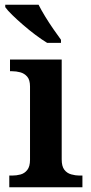

<svg xmlns="http://www.w3.org/2000/svg" viewBox="-20 -786 381 806"><path d="M19 0V-49H31Q49 -49 66 -53.5Q83 -58 94.5 -72.5Q106 -87 106 -115V-423Q106 -451 94 -464.5Q82 -478 65 -482.5Q48 -487 31 -487H22V-536H239V-117Q239 -88 250 -73.5Q261 -59 279 -54Q297 -49 313 -49H326V0ZM178 -606Q155 -620 129 -639.5Q103 -659 77.5 -681Q52 -703 31.5 -723Q11 -743 2 -756V-766H142Q153 -744 169.5 -717Q186 -690 204 -664Q222 -638 236 -619V-606Z"/></svg>

Font: Noto Naskh Arabic SemiBold
Style: Regular
Weight: 600
Designer: Monotype Design Team, David Williams, Mohamad Dakak and Nizar Qandah
Foundry: Monotype Imaging Inc.
Version: Version 2.016